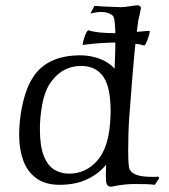

<svg xmlns="http://www.w3.org/2000/svg" viewBox="-20 -690 637 722"><path d="M397 12Q381 12 379 -8Q379 -12 378.5 -18Q378 -24 378 -34Q378 -40 378.5 -50Q379 -60 379 -71Q351 -36 307 -15.5Q263 5 204 5Q151 5 117 -19.5Q83 -44 67.5 -86.5Q52 -129 52 -182Q52 -220 58 -261Q64 -302 76 -339Q88 -376 106 -402Q159 -482 283 -482Q319 -482 353.5 -469.5Q388 -457 411 -432Q414 -500 414 -544Q414 -620 405 -630Q389 -645 360 -645Q343 -645 320 -639L335 -668Q346 -667 371 -665.5Q396 -664 436 -663Q447 -663 468.5 -666.5Q490 -670 496 -670Q501 -670 505.5 -667.5Q510 -665 510 -660Q510 -659 508 -649Q506 -639 503.5 -628.5Q501 -618 500 -613Q493 -567 485.5 -489Q478 -411 468 -274Q464 -226 463 -188.5Q462 -151 462 -122Q462 -82 465 -62Q471 -25 549 -25Q557 -25 564 -25Q571 -25 575 -26L579 -20L562 5Q548 3 531 2.5Q514 2 489 2Q469 2 453 3.5Q437 5 425 7Q417 8 409.5 10Q402 12 397 12ZM240 -37Q301 -37 344 -84Q387 -131 394 -228Q395 -240 395.5 -251Q396 -262 396 -272Q396 -364 367.5 -403Q339 -442 286 -442Q210 -442 165 -372Q146 -340 138 -293Q130 -246 130 -206Q130 -140 145 -103Q160 -66 185 -51.5Q210 -37 240 -37ZM521 -519Q506 -524 477 -527Q448 -530 416 -530Q394 -530 360 -528Q326 -526 292 -521Q291 -521 291 -523Q291 -531 299 -555Q308 -578 314 -576Q340 -566 414 -565Q428 -565 444.5 -566Q461 -567 481 -569Q512 -572 526 -573Q540 -574 542 -574Q543 -574 543 -572Q543 -563 535 -541Q526 -517 521 -519Z"/></svg>

Font: Luxurious Roman
Style: Regular
Weight: 400
Designer: Robert E. Leuschke
Foundry: Robert E. Leuschke
Version: Version 1.010; ttfautohint (v1.8.3)